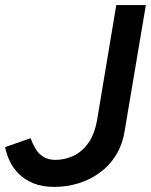

<svg xmlns="http://www.w3.org/2000/svg" viewBox="-32 -720 592 753"><path d="M181 13Q134 13 99.5 -1Q65 -15 41.5 -38.5Q18 -62 5.5 -89.5Q-7 -117 -12 -143L88 -178Q95 -158 106.5 -138Q118 -118 137.5 -105.5Q157 -93 185 -93Q222 -93 255.5 -108.5Q289 -124 314 -158.5Q339 -193 349 -251L424 -700H540L457 -207Q448 -152 422.5 -111Q397 -70 359 -42.5Q321 -15 275.5 -1Q230 13 181 13Z"/></svg>

Font: Figtree SemiBold
Style: Italic
Weight: 600
Italic angle: -9.5°
Foundry: Erik Kennedy
Version: Version 2.001;gftools[0.9.30]